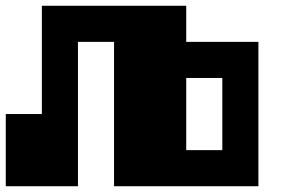

<svg xmlns="http://www.w3.org/2000/svg" viewBox="-20 -770 1040 665"><path d="M0 -125V-375H125V-750H625V-625H875V-125H375V-625H250V-125ZM625 -250H750V-500H625Z"/></svg>

Font: Press Start 2P
Style: Regular
Weight: 400
Designer: CodeMan38
Foundry: CodeMan38
Version: Version 3.000